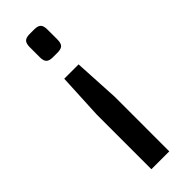

<svg xmlns="http://www.w3.org/2000/svg" viewBox="-234 -516 729 729"><g transform="rotate(-45 130.5 -151.0)"><path d="M169 -283 179 -100V194H83V-100L92 -283ZM144 -496Q163 -496 171 -488Q179 -480 179 -460V-406Q179 -387 171 -379Q163 -371 144 -371H119Q100 -371 92 -379Q84 -387 84 -406V-460Q84 -480 92 -488Q100 -496 119 -496Z"/></g></svg>

Font: Exo 2 Medium
Style: Regular
Weight: 500
Designer: Natanael Gama
Foundry: Natanael Gama
Version: Version 2.010